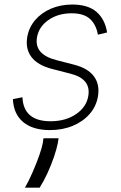

<svg xmlns="http://www.w3.org/2000/svg" viewBox="-20 -574 543 864"><path d="M462 -427.9 420.5 -418Q412.6 -463.4 384.9 -488.8Q357.2 -514.2 302.2 -514.2Q241.1 -514.2 197.6 -483.7Q154.1 -453.1 146.3 -404.8Q133.9 -329.2 233.3 -303.6L314.3 -282.7Q376.1 -266.7 402.9 -230.1Q429.7 -193.5 420.8 -140.6Q413.4 -95.5 383.5 -61.3Q353.7 -27 307.5 -7.8Q261.4 11.4 204.5 11.4Q127.5 11.4 84.3 -24.7Q41.2 -60.7 38 -127.8L81 -136.4Q85.9 -28.4 207.7 -28.4Q275.6 -28.4 322.6 -60.7Q369.7 -93 377.5 -143.1Q389.9 -219.1 296.9 -242.5L214.1 -263.8Q149.5 -280.5 121.6 -317.3Q93.8 -354 102.6 -407.3Q110.1 -451 138.3 -483.8Q166.5 -516.7 209.9 -535.2Q253.2 -553.6 305.4 -553.6Q375.4 -553.6 413.7 -521Q452.1 -488.3 462 -427.9ZM243.6 48.3 240.1 70.7Q234.7 97.3 222.7 132.6Q210.6 168 193.9 204.5Q177.2 241.1 158.4 270.6H92.3Q110.4 238.6 127.5 199.2Q144.5 159.8 157 124.3Q169.4 88.8 172.9 68.2L175.4 48.3Z"/></svg>

Font: Inter UI Extra Light
Style: Italic
Weight: 200
Italic angle: -9.39999°
Designer: Rasmus Andersson
Foundry: rsms
Version: 3.2;8d6f07862